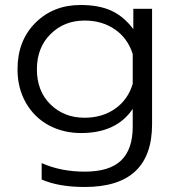

<svg xmlns="http://www.w3.org/2000/svg" viewBox="-20 -515 696 765"><path d="M317.9 230Q213.4 230 146 200.2V134.8Q222.2 168.9 317.9 168.9Q416 168.9 462.4 124.5Q508.8 80.1 508.8 -9.8V-81.1Q443.8 15.1 303.2 15.1Q231.9 15.1 174.3 -15.9Q116.7 -46.9 83.3 -105.2Q49.8 -163.6 49.8 -238.8Q49.8 -353 121.1 -424.1Q192.4 -495.1 300.8 -495.1Q374.5 -495.1 424.1 -472.2Q473.6 -449.2 511.2 -398.9V-480H585.9V-20Q585.9 230 317.9 230ZM316.9 -45.9Q387.7 -45.9 439 -82Q490.2 -118.2 508.8 -181.2V-299.8Q488.8 -362.8 437.7 -397.9Q386.7 -433.1 316.9 -433.1Q235.8 -433.1 181.4 -379.2Q127 -325.2 127 -238.8Q127 -151.9 181.2 -98.9Q235.4 -45.9 316.9 -45.9Z"/></svg>

Font: Prompt Light
Style: Regular
Weight: 300
Designer: Katatrad Team
Foundry: CadsonDemak
Version: Version 1.000;PS 001.000;hotconv 1.0.88;makeotf.lib2.5.64775